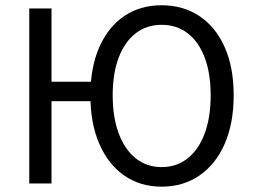

<svg xmlns="http://www.w3.org/2000/svg" viewBox="-20 -688 948 720"><path d="M89.7 0V-656.3H173.2V-381.5H364.7V-308.6H173.2V0ZM586.3 12Q505.8 12 445.8 -29.8Q385.9 -71.5 352.5 -148.5Q319 -225.4 319 -330.5Q319 -435.6 352.5 -511.4Q385.9 -587.2 445.8 -627.7Q505.8 -668.3 586.3 -668.3Q666.8 -668.3 727.8 -627.7Q788.7 -587.2 822.5 -511.4Q856.3 -435.6 856.3 -330.5Q856.3 -225.4 822.5 -148.5Q788.7 -71.5 727.8 -29.8Q666.8 12 586.3 12ZM586.3 -61.4Q643 -61.4 684.3 -94.7Q725.7 -128 747.9 -188.4Q770 -248.8 770 -330.5Q770 -412.3 747.9 -471.5Q725.7 -530.7 684.3 -562.8Q643 -594.9 586.3 -594.9Q529.6 -594.9 488.4 -562.8Q447.3 -530.7 424.9 -471.5Q402.6 -412.3 402.6 -330.5Q402.6 -248.8 424.9 -188.4Q447.3 -128 488.4 -94.7Q529.6 -61.4 586.3 -61.4Z"/></svg>

Font: SourceSans3VF
Style: Regular
Weight: 200
Designer: Paul D. Hunt
Foundry: Adobe
Version: Version 3.052;hotconv 1.1.0;makeotfexe 2.6.0